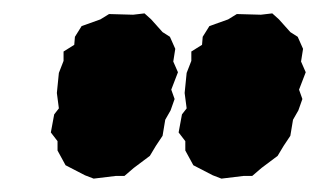

<svg xmlns="http://www.w3.org/2000/svg" viewBox="-20 -730 477 287"><path d="M120 -463 107 -468 78 -483 66 -505V-519L56 -532L61 -559L68 -568L65 -591L68 -621L75 -639V-653L91 -663L92 -675L102 -691L130 -701L143 -709L179 -708L196 -710L206 -701L223 -682L234 -675L242 -657L239 -638L246 -622L236 -596L241 -582L235 -565L227 -551L223 -527L213 -512L204 -497L180 -479L166 -467H153ZM311 -463 298 -468 269 -483 257 -505V-519L247 -532L252 -559L259 -568L256 -591L259 -621L266 -639V-653L282 -663L283 -675L293 -691L321 -701L334 -709L370 -708L387 -710L397 -701L414 -682L425 -675L433 -657L430 -638L437 -622L427 -596L432 -582L426 -565L418 -551L414 -527L404 -512L395 -497L371 -479L357 -467H344Z"/></svg>

Font: Winky Rough ExtraBold
Style: Italic
Weight: 800
Italic angle: -8.97852°
Designer: Simon Atzbach
Foundry: typofactur
Version: Version 1.206; ttfautohint (v1.8.4.7-5d5b)